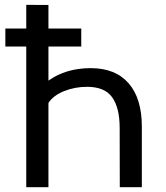

<svg xmlns="http://www.w3.org/2000/svg" viewBox="-20 -783 693 803"><path d="M89.8 0V-588.4H2.4V-663.6H89.8V-762.7L182.6 -762.2V-663.6H319.8V-588.4H182.6V-445.8Q255.9 -498 359.4 -498Q462.9 -498 518.1 -434.6Q573.2 -371.1 573.2 -253.4V0H481L480.5 -247.6Q480.5 -332 449.2 -376Q418 -419.9 344.2 -419.9Q293 -419.9 248 -401.9Q203.1 -383.8 182.6 -352.5V0Z"/></svg>

Font: Spinnaker
Style: Regular
Weight: 400
Designer: Elena Albertoni
Foundry: Elena Albertoni
Version: Version 1.001